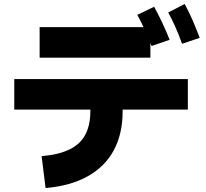

<svg xmlns="http://www.w3.org/2000/svg" viewBox="-20 -874 1040 969"><path d="M928 -475V-321H52V-475ZM210 75 190 -86Q276 -93 331 -120Q386 -147 411 -195Q436 -243 436 -313V-414H599V-313Q599 -200 555 -117Q511 -34 424 15Q337 64 210 75ZM739 -737V-583H180V-737ZM745 -642Q725 -693 708 -729.5Q691 -766 673 -799L758 -840Q780 -799 800 -757Q820 -715 836 -673ZM899 -653Q880 -705 863 -742.5Q846 -780 829 -811L912 -854Q935 -812 953.5 -768.5Q972 -725 988 -683Z"/></svg>

Font: Murecho Thin ExtraBold
Style: Regular
Weight: 800
Version: Version 1.010